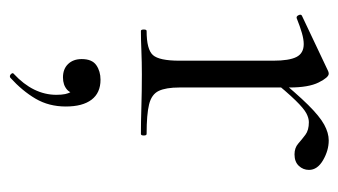

<svg xmlns="http://www.w3.org/2000/svg" viewBox="-174 -262 711 404"><g transform="rotate(90 182.0 -59.5)"><path d="M143.4 -271 138.6 -281.6Q176 -327.4 200.2 -351.8Q224.4 -376.2 241.8 -385.7Q259.2 -395.2 275 -395.2Q296 -395.2 316.5 -383.3Q337 -371.4 337 -353.6Q337 -341.4 328.5 -332.3Q320 -323.2 304.4 -323.2Q290.6 -323.2 281.7 -331Q272.8 -338.8 263.1 -346.1Q253.4 -353.4 236.6 -353.4Q228 -353.4 217.9 -348.1Q207.8 -342.8 190.7 -325.3Q173.6 -307.8 143.4 -271ZM44.6 0Q41.6 0 41.6 -6Q41.6 -12 44.6 -12Q83.6 -12 95.4 -25.3Q107.2 -38.6 107.2 -81V-278.6Q107.2 -312 99.4 -327.3Q91.6 -342.6 72.2 -342.6Q62.4 -342.6 48.8 -338.7Q35.2 -334.8 17.8 -327.8Q13.8 -326.6 11.4 -331.8Q9 -337 12.6 -338.8L129.2 -394Q132 -395.2 134.6 -395.2Q142.4 -395.2 153 -374Q163.6 -352.8 163.6 -312.6V-81Q163.6 -52.6 170.8 -37.5Q178 -22.4 199.1 -17.2Q220.2 -12 261.4 -12Q264.6 -12 264.6 -6Q264.6 0 261.4 0Q236.8 0 204.3 -1Q171.8 -2 135.8 -2Q110.2 -2 86.2 -1Q62.2 0 44.6 0ZM142.8 275Q138.8 277 135.3 273.3Q131.8 269.6 135 267.4Q157 247 168 224.5Q179 202 179 178Q179 155.8 172.8 147.6Q166.6 139.4 157.4 135.2L175.6 129Q178.2 146.4 168.3 155.2Q158.4 164 142.4 164Q124.6 164 114.2 153.2Q103.8 142.4 103.8 124.6Q103.8 102.8 116.6 93.9Q129.4 85 147.2 85Q175 85 189.3 103.9Q203.6 122.8 203.6 158Q203.6 193.6 187.2 221.6Q170.8 249.6 142.8 275Z"/></g></svg>

Font: Cormorant Light
Style: Regular
Weight: 300
Designer: Christian Thalmann (Catharsis Fonts)
Foundry: Catharsis Fonts
Version: Version 4.000